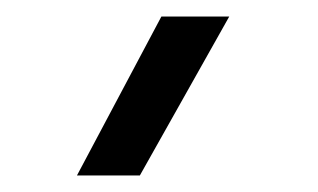

<svg xmlns="http://www.w3.org/2000/svg" viewBox="-20 -712 384 232"><path d="M73 -500H149L257 -692H175Z"/></svg>

Font: Goli Medium
Style: Regular
Weight: 500
Designer: jaikishan Patel
Foundry: MagicType
Version: Version 1.000;Glyphs 3.2 (3242)